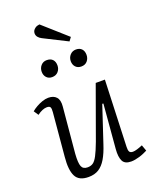

<svg xmlns="http://www.w3.org/2000/svg" viewBox="-174 -1051 931 1161"><g transform="rotate(-20 291.5 -470.5)"><path d="M14 -473Q28 -485 46.5 -495.5Q65 -506 85.5 -513Q106 -520 124 -520Q158 -520 175.5 -500.5Q193 -481 189 -440L162 -145Q158 -88 167 -65.5Q176 -43 205 -43Q226 -43 240.5 -53Q255 -63 269.5 -90.5Q284 -118 304 -171L425 -506H484L468 -79Q467 -58 472.5 -48Q478 -38 495 -38Q506 -38 522.5 -43Q539 -48 558 -56L572 -17Q562 -12 548.5 -6Q535 0 520 4.5Q505 9 491 11.5Q477 14 465 14Q424 14 411 -12.5Q398 -39 402 -88L426 -373L419 -374L342 -142Q325 -89 304.5 -54.5Q284 -20 257 -3Q230 14 191 14Q129 14 108.5 -27Q88 -68 96 -150L121 -429Q123 -451 118.5 -460Q114 -469 96 -469Q83 -469 67 -462.5Q51 -456 34 -443ZM141 -681Q141 -704 155.5 -720.5Q170 -737 193 -737Q218 -737 231 -723Q244 -709 244 -685Q244 -662 229.5 -645.5Q215 -629 190 -629Q168 -629 154.5 -643.5Q141 -658 141 -681ZM328 -681Q328 -704 343 -720.5Q358 -737 381 -737Q405 -737 418 -723Q431 -709 431 -685Q431 -662 417 -645.5Q403 -629 378 -629Q355 -629 341.5 -643.5Q328 -658 328 -681ZM379 -819 362 -796 211 -872Q197 -879 188.5 -889.5Q180 -900 180 -914Q180 -923 184.5 -931Q189 -939 199 -946Q209 -953 226 -955Z"/></g></svg>

Font: Literata 18pt Light
Style: Italic
Weight: 300
Italic angle: -2°
Designer: Latin by Veronika Burian and Jose Scaglione. Greek by Irene Vlachou. Cyrillic by Vera Evstafieva
Foundry: TypeTogether
Version: Version 3.103;gftools[0.9.29]